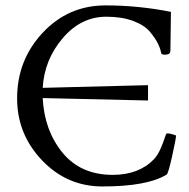

<svg xmlns="http://www.w3.org/2000/svg" viewBox="-20 -670 686 696"><path d="M618.2 -178.7Q618.2 -168 604 -104Q589.8 -40 584 -37.1Q513.7 5.9 351.6 5.9Q222.7 5.9 132.3 -88.9Q42 -183.6 42 -313.5Q42 -452.1 134.8 -551.3Q227.5 -650.4 362.3 -650.4Q482.4 -650.4 599.6 -627Q597.7 -496.1 597.7 -485.4Q597.7 -471.7 577.1 -471.7Q567.4 -471.7 564.5 -476.6Q561.5 -493.2 553.2 -510.7Q544.9 -528.3 524.9 -553.2Q504.9 -578.1 463.4 -593.8Q421.9 -609.4 365.2 -609.4Q273.4 -609.4 207 -531.2Q140.6 -453.1 134.8 -351.6L516.6 -361.3V-305.7L134.8 -314.5Q140.6 -197.3 206.5 -116.7Q272.5 -36.1 388.7 -36.1Q483.4 -36.1 538.1 -92.8Q551.8 -107.4 562 -130.9Q572.3 -154.3 577.1 -170.4Q582 -186.5 585 -186.5Q591.8 -186.5 600.1 -184.6Q608.4 -182.6 613.3 -180.7Z"/></svg>

Font: Crimson Text
Style: Roman
Weight: 400
Version: Version 0.13